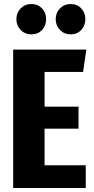

<svg xmlns="http://www.w3.org/2000/svg" viewBox="-20 -941 472 961"><path d="M210.9 -845.2Q210.9 -812.5 190.4 -790.8Q169.9 -769 137.2 -769Q105 -769 83.5 -791Q62 -813 62 -845.2Q62 -877 83.5 -898.9Q105 -920.9 137.2 -920.9Q169.4 -920.9 190.2 -899.2Q210.9 -877.4 210.9 -845.2ZM333 -920.9Q365.7 -920.9 386.5 -899.2Q407.2 -877.4 407.2 -845.2Q407.2 -812.5 386.5 -790.8Q365.7 -769 333 -769Q301.8 -769 280.3 -791Q258.8 -813 258.8 -845.2Q258.8 -877 280.3 -898.9Q301.8 -920.9 333 -920.9ZM412.1 -692.9 396 -581.1H203.1V-407.2H373V-296.9H203.1V-113.8H409.2V0H45.9V-692.9Z"/></svg>

Font: Fira Sans Compressed
Style: Bold
Weight: 700
Width: 1
Designer: Carrois Corporate & Edenspiekermann AG
Foundry: Carrois Corporate GbR & Edenspiekermann AG
Version: Version 4.203;PS 004.203;hotconv 1.0.88;makeotf.lib2.5.64775